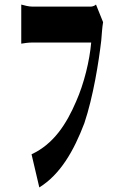

<svg xmlns="http://www.w3.org/2000/svg" viewBox="-20 -763 540 840"><path d="M431 -666 400 -743C391 -735 381 -734 374 -734H123C106 -734 87 -739 73 -743V-572C86 -574 103 -577 123 -577H379C372 -497 348 -398 313 -319C271 -221 215 -133 118 -88L152 57C244 0 303 -103 349 -224C388 -340 412 -492 423 -586C425 -608 427 -644 431 -666Z"/></svg>

Font: 寒蝉无机体 CompactMedium
Style: Regular
Weight: 500
Width: 3
Designer: ChillTanhei {Warren2060}; 
Source Han Sans {Ryoko NISHIZUKA 西塚涼子 (kana, bopomofo & ideographs); Paul D. Hunt (Latin, Gre
Foundry: ChillType&Adobe
Version: Version 1.000;Glyphs 3.1.1 (3135)